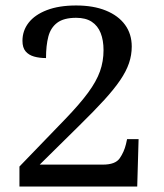

<svg xmlns="http://www.w3.org/2000/svg" viewBox="-20 -681 599 701"><path d="M51 0V-73L218 -246Q271 -301 301.5 -342.5Q332 -384 345 -420.5Q358 -457 358 -498Q358 -534 347.5 -560.5Q337 -587 315 -601.5Q293 -616 258 -616Q213 -616 189 -598Q165 -580 156.5 -547.5Q148 -515 148 -469Q124 -469 104.5 -474.5Q85 -480 73.5 -493.5Q62 -507 62 -532Q62 -569 84.5 -598Q107 -627 151 -644Q195 -661 258 -661Q321 -661 366.5 -642.5Q412 -624 436.5 -590.5Q461 -557 461 -511Q461 -480 451 -450.5Q441 -421 419 -388.5Q397 -356 360.5 -316Q324 -276 271 -224L125 -80H356Q401 -80 417 -103Q433 -126 440 -155L444 -173H486L481 0Z"/></svg>

Font: Noto Serif Telugu
Style: Regular
Weight: 400
Designer: Jelle Bosma - Monotype Design Team
Foundry: Monotype Imaging Inc.
Version: Version 2.003